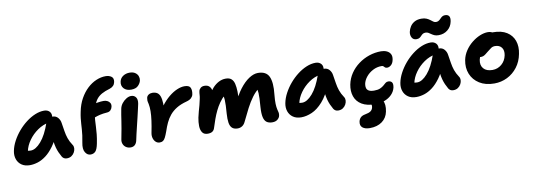

<svg xmlns="http://www.w3.org/2000/svg" viewBox="-71 -1261 5513 1984"><g transform="rotate(-10 2685.5 -268.5)"><path d="M152.4 10Q100.6 10 66.4 -13.5Q32.2 -37 18.4 -76.4Q4.6 -115.8 13.8 -163Q23.6 -214 51.1 -265.5Q78.6 -317 117.5 -362.7Q156.4 -408.4 202.6 -443.8Q248.8 -479.2 297.6 -499.4Q346.4 -519.6 392.6 -519.6Q429.8 -519.6 451 -495.9Q472.2 -472.2 462.8 -428Q460 -412.2 449.1 -403Q438.2 -393.8 423.6 -391Q358 -380.2 301.5 -341Q245 -301.8 206.2 -247.5Q167.4 -193.2 155.2 -134.2Q152.2 -116.6 151.8 -102.1Q151.4 -87.6 155.4 -65.6L107 -168.2Q128 -149.8 145.1 -143.5Q162.2 -137.2 187 -137.2Q238.2 -137.2 295.2 -202.4Q352.2 -267.6 395.4 -393Q404 -417.2 425.1 -430.4Q446.2 -443.6 468.4 -443.6Q503.6 -443.6 524.7 -418.8Q545.8 -394 549.8 -363.2Q557.8 -315.2 563.9 -274.9Q570 -234.6 582.8 -197.3Q595.6 -160 622.4 -119.8Q633 -105.2 632.5 -84Q632 -62.8 621 -41.8Q610 -20.8 589.7 -6.9Q569.4 7 540.4 7Q522.6 7 510.3 -0.5Q498 -8 490.6 -20.4Q476.4 -45 465.4 -69.9Q454.4 -94.8 446.5 -123.6Q438.6 -152.4 433.6 -189.2Q428.6 -226 425.6 -273.6L480.2 -278.2Q446.6 -194 406.2 -138.3Q365.8 -82.6 322.6 -50Q279.4 -17.4 236.1 -3.7Q192.8 10 152.4 10Z M789 10.6Q754.6 10.6 733.3 -24.5Q712 -59.6 725.2 -125.2Q733.6 -166.2 737.7 -199.2Q741.8 -232.2 743.9 -261.6Q746 -291 747.6 -318.9Q749.2 -346.8 752.7 -377.1Q756.2 -407.4 763.8 -443Q778.8 -519.4 811.7 -578.1Q844.6 -636.8 888.2 -677.4Q931.8 -718 981.6 -739Q1031.4 -760 1080.6 -760Q1115.8 -760 1140.5 -742.7Q1165.2 -725.4 1157.6 -685Q1153 -662 1138.2 -647Q1123.4 -632 1100.6 -624.8Q1048.2 -609.4 1015 -590.8Q981.8 -572.2 961 -546Q940.2 -519.8 927.7 -482.6Q915.2 -445.4 904 -391.2Q897.6 -360 895.5 -328.5Q893.4 -297 892 -261.6Q890.6 -226.2 886.3 -184.1Q882 -142 871.4 -89Q859.8 -30.4 840.1 -9.9Q820.4 10.6 789 10.6ZM847.6 -343Q820 -343 801.9 -358.1Q783.8 -373.2 788.4 -397.6Q795.2 -428.2 818.2 -451.8Q841.2 -475.4 875 -486.6Q917.6 -499.8 952.5 -505.7Q987.4 -511.6 1016.8 -511.6Q1036.6 -511.6 1054.3 -503.3Q1072 -495 1081.8 -478.6Q1091.6 -462.2 1086.6 -438.8Q1082.8 -419 1068.8 -404.1Q1054.8 -389.2 1031 -387.6Q986.4 -384.4 955.9 -377.1Q925.4 -369.8 905.5 -362.1Q885.6 -354.4 872 -348.7Q858.4 -343 847.6 -343ZM1209.8 10.2Q1181.8 10.2 1161.1 -3.6Q1140.4 -17.4 1131.5 -40.4Q1122.6 -63.4 1128.2 -89Q1141 -153.8 1148.9 -198.6Q1156.8 -243.4 1161.6 -276.4Q1166.4 -309.4 1171 -338.5Q1175.6 -367.6 1182 -400Q1188 -430.4 1207.9 -455.8Q1227.8 -481.2 1254.1 -497Q1280.4 -512.8 1304.2 -512.8Q1335.8 -512.8 1353.5 -489.4Q1371.2 -466 1363.2 -421Q1359 -401.2 1350.8 -364.7Q1342.6 -328.2 1331.9 -283.4Q1321.2 -238.6 1310.4 -194.2Q1299.6 -149.8 1290.9 -112.3Q1282.2 -74.8 1278 -53Q1272 -23.2 1254.9 -6.5Q1237.8 10.2 1209.8 10.2ZM1319 -576.8Q1267.8 -576.8 1241.7 -605.6Q1215.6 -634.4 1224 -676.2Q1231.4 -712.8 1261.4 -732.8Q1291.4 -752.8 1330.6 -752.8Q1366.4 -752.8 1388.5 -737.8Q1410.6 -722.8 1418.8 -700.9Q1427 -679 1423 -656.8Q1417.6 -628 1392.5 -602.4Q1367.4 -576.8 1319 -576.8Z M1513.6 12Q1490.8 12 1473.4 -3.2Q1456 -18.4 1448.2 -44.3Q1440.4 -70.2 1446.6 -101.4Q1460.4 -170.2 1467.9 -225Q1475.4 -279.8 1475.9 -323.4Q1476.4 -367 1469.6 -400.2Q1463 -425.6 1462.7 -438.2Q1462.4 -450.8 1465.2 -464.6Q1469.2 -484 1486.1 -495.4Q1503 -506.8 1525.2 -506.8Q1555.4 -506.8 1575.4 -494.8Q1595.4 -482.8 1606 -454.7Q1616.6 -426.6 1618.3 -378.7Q1620 -330.8 1612.6 -259.2L1546.4 -237.2Q1577.2 -304.2 1616.6 -356.2Q1656 -408.2 1699.2 -443.8Q1742.4 -479.4 1785.3 -497.8Q1828.2 -516.2 1865 -516.2Q1914.6 -516.2 1927 -488.5Q1939.4 -460.8 1930.8 -418.6Q1927.2 -399 1910.2 -382.5Q1893.2 -366 1859.2 -356.8Q1795.2 -339.8 1752.4 -313.3Q1709.6 -286.8 1681.1 -252.6Q1652.6 -218.4 1633.5 -177.6Q1614.4 -136.8 1599 -89.6Q1584.6 -50 1573.2 -27.9Q1561.8 -5.8 1548.3 3.1Q1534.8 12 1513.6 12Z M2018.6 9Q1979.2 9 1961.7 -16.9Q1944.2 -42.8 1943.1 -84Q1942 -125.2 1951.2 -171.4Q1957.6 -202.2 1966.4 -233.7Q1975.2 -265.2 1984 -296.8Q1992.8 -328.4 1998.2 -358.4Q2003.6 -381.6 2004.3 -401.1Q2005 -420.6 2008.8 -439Q2012.4 -457.6 2028.1 -471.1Q2043.8 -484.6 2068.2 -484.6Q2100.8 -484.6 2117.9 -468.6Q2135 -452.6 2140.3 -429.7Q2145.6 -406.8 2140.8 -385.6L2111.2 -379.6Q2132.6 -420.6 2161.3 -452Q2190 -483.4 2224.9 -501.5Q2259.8 -519.6 2298.6 -519.6Q2336.8 -519.6 2357.6 -501.2Q2378.4 -482.8 2386.5 -448.9Q2394.6 -415 2396 -366.4Q2396.6 -320.4 2395.2 -285.7Q2393.8 -251 2392 -229L2358 -238.6Q2396 -328.6 2443.7 -391.2Q2491.4 -453.8 2541.4 -486.7Q2591.4 -519.6 2636 -519.6Q2723.2 -519.6 2751.7 -457.1Q2780.2 -394.6 2766.2 -270.8Q2760 -208.8 2761.6 -172.5Q2763.2 -136.2 2768.3 -115.3Q2773.4 -94.4 2776.7 -80.1Q2780 -65.8 2776 -47.6Q2772.2 -26 2751.5 -8.5Q2730.8 9 2695.8 9Q2660 9 2637.3 -7Q2614.6 -23 2605.8 -61.6Q2597 -100.2 2601.6 -167.2Q2606 -221.8 2607.2 -256.3Q2608.4 -290.8 2607.2 -312.7Q2606 -334.6 2602.7 -349.8Q2599.4 -365 2593.2 -380.8L2625.4 -367.2Q2582.2 -335.4 2546.8 -287.8Q2511.4 -240.2 2479.7 -179.3Q2448 -118.4 2413.8 -46.2Q2401.6 -19 2380.3 -5Q2359 9 2332.4 9Q2295 9 2274.5 -9.7Q2254 -28.4 2248.1 -66.5Q2242.2 -104.6 2246.2 -161.2Q2250 -208.8 2251.4 -243.8Q2252.8 -278.8 2251.4 -304.3Q2250 -329.8 2244.8 -348.7Q2239.6 -367.6 2230.2 -383L2259.4 -354.4Q2226.6 -323.6 2201.3 -287.5Q2176 -251.4 2156.4 -210.7Q2136.8 -170 2121.4 -127.1Q2106 -84.2 2092.4 -40.4Q2085.4 -15.2 2067.5 -3.1Q2049.6 9 2018.6 9Z M3000.4 10Q2948.6 10 2914.4 -13.5Q2880.2 -37 2866.4 -76.4Q2852.6 -115.8 2861.8 -163Q2871.6 -214 2899.1 -265.5Q2926.6 -317 2965.5 -362.7Q3004.4 -408.4 3050.6 -443.8Q3096.8 -479.2 3145.6 -499.4Q3194.4 -519.6 3240.6 -519.6Q3277.8 -519.6 3299 -495.9Q3320.2 -472.2 3310.8 -428Q3308 -412.2 3297.1 -403Q3286.2 -393.8 3271.6 -391Q3206 -380.2 3149.5 -341Q3093 -301.8 3054.2 -247.5Q3015.4 -193.2 3003.2 -134.2Q3000.2 -116.6 2999.8 -102.1Q2999.4 -87.6 3003.4 -65.6L2955 -168.2Q2976 -149.8 2993.1 -143.5Q3010.2 -137.2 3035 -137.2Q3086.2 -137.2 3143.2 -202.4Q3200.2 -267.6 3243.4 -393Q3252 -417.2 3273.1 -430.4Q3294.2 -443.6 3316.4 -443.6Q3351.6 -443.6 3372.7 -418.8Q3393.8 -394 3397.8 -363.2Q3405.8 -315.2 3411.9 -274.9Q3418 -234.6 3430.8 -197.3Q3443.6 -160 3470.4 -119.8Q3481 -105.2 3480.5 -84Q3480 -62.8 3469 -41.8Q3458 -20.8 3437.7 -6.9Q3417.4 7 3388.4 7Q3370.6 7 3358.3 -0.5Q3346 -8 3338.6 -20.4Q3324.4 -45 3313.4 -69.9Q3302.4 -94.8 3294.5 -123.6Q3286.6 -152.4 3281.6 -189.2Q3276.6 -226 3273.6 -273.6L3328.2 -278.2Q3283 -166.4 3226.9 -103.6Q3170.8 -40.8 3112.2 -15.4Q3053.6 10 3000.4 10Z M3774.6 9Q3687.8 9 3634.6 -23.5Q3581.4 -56 3562.2 -111.9Q3543 -167.8 3556.2 -236Q3569 -298.8 3603.9 -350.4Q3638.8 -402 3690.1 -439.9Q3741.4 -477.8 3802.4 -498.4Q3863.4 -519 3927.4 -519Q3959.4 -519 3985.8 -507.7Q4012.2 -496.4 4025.5 -473Q4038.8 -449.6 4031.6 -413.6Q4024.6 -376.6 4004.2 -358.9Q3983.8 -341.2 3962.8 -341.2Q3947.2 -341.2 3940.1 -347.9Q3933 -354.6 3926.9 -361.2Q3920.8 -367.8 3906.6 -367.8Q3858.6 -367.8 3816 -345.6Q3773.4 -323.4 3744.9 -288.4Q3716.4 -253.4 3708.6 -215Q3704.4 -191 3709.5 -172.1Q3714.6 -153.2 3733.5 -142.2Q3752.4 -131.2 3788.4 -131.2Q3828 -131.2 3851.8 -141.7Q3875.6 -152.2 3890.3 -165.2Q3905 -178.2 3917.3 -188.7Q3929.6 -199.2 3947 -199.2Q3972 -199.2 3984.7 -183.5Q3997.4 -167.8 3990.4 -129.2Q3981.2 -88 3950.8 -56.5Q3920.4 -25 3875.1 -8Q3829.8 9 3774.6 9ZM3678.2 242.8Q3628.2 242.8 3602 221.2Q3575.8 199.6 3583.8 158.4Q3589.2 132.8 3605.4 116.6Q3621.6 100.4 3653.8 94.6Q3694.2 87.4 3712.8 74Q3731.4 60.6 3736.8 36.2Q3740 19.6 3737.6 11.2Q3735.2 2.8 3731.3 -2.1Q3727.4 -7 3724.8 -12.6Q3722.2 -18.2 3724.2 -29Q3725.2 -40 3738.4 -49.7Q3751.6 -59.4 3775.8 -59.4Q3833.2 -59.4 3859.7 -15.7Q3886.2 28 3870.6 103.6Q3857.8 168.4 3806.9 205.6Q3756 242.8 3678.2 242.8Z M4207.4 10Q4155.6 10 4121.4 -13.5Q4087.2 -37 4073.4 -76.4Q4059.6 -115.8 4068.8 -163Q4078.6 -214 4106.1 -265.5Q4133.6 -317 4172.5 -362.7Q4211.4 -408.4 4257.6 -443.8Q4303.8 -479.2 4352.6 -499.4Q4401.4 -519.6 4447.6 -519.6Q4484.8 -519.6 4506 -495.9Q4527.2 -472.2 4517.8 -428Q4515 -412.2 4504.1 -403Q4493.2 -393.8 4478.6 -391Q4413 -380.2 4356.5 -341Q4300 -301.8 4261.2 -247.5Q4222.4 -193.2 4210.2 -134.2Q4207.2 -116.6 4206.8 -102.1Q4206.4 -87.6 4210.4 -65.6L4162 -168.2Q4183 -149.8 4200.1 -143.5Q4217.2 -137.2 4242 -137.2Q4293.2 -137.2 4350.2 -202.4Q4407.2 -267.6 4450.4 -393Q4459 -417.2 4480.1 -430.4Q4501.2 -443.6 4523.4 -443.6Q4558.6 -443.6 4579.7 -418.8Q4600.8 -394 4604.8 -363.2Q4612.8 -315.2 4618.9 -274.9Q4625 -234.6 4637.8 -197.3Q4650.6 -160 4677.4 -119.8Q4688 -105.2 4687.5 -84Q4687 -62.8 4676 -41.8Q4665 -20.8 4644.7 -6.9Q4624.4 7 4595.4 7Q4577.6 7 4565.3 -0.5Q4553 -8 4545.6 -20.4Q4531.4 -45 4520.4 -69.9Q4509.4 -94.8 4501.5 -123.6Q4493.6 -152.4 4488.6 -189.2Q4483.6 -226 4480.6 -273.6L4535.2 -278.2Q4501.6 -194 4461.2 -138.3Q4420.8 -82.6 4377.6 -50Q4334.4 -17.4 4291.1 -3.7Q4247.8 10 4207.4 10ZM4312 -578.4Q4279.2 -578.4 4264.5 -604.5Q4249.8 -630.6 4256.2 -664.6Q4262 -693 4278.8 -719.5Q4295.6 -746 4325 -762.3Q4354.4 -778.6 4396.4 -778.6Q4428.6 -778.6 4449.7 -769.4Q4470.8 -760.2 4485.9 -748.5Q4501 -736.8 4513.6 -727.6Q4526.2 -718.4 4541.4 -718.4Q4555.8 -718.4 4565.8 -723.7Q4575.8 -729 4584.2 -737Q4592.6 -745 4600.6 -753Q4608.6 -761 4619.1 -766.3Q4629.6 -771.6 4644.4 -771.6Q4673.6 -771.6 4686 -753.3Q4698.4 -735 4690.2 -696Q4679.8 -643.8 4639.9 -611.6Q4600 -579.4 4544.6 -579.4Q4518.4 -579.4 4501.3 -586.9Q4484.2 -594.4 4470.6 -604.2Q4457 -614 4444.1 -621.5Q4431.2 -629 4414.4 -629Q4395.8 -629 4384.7 -621.4Q4373.6 -613.8 4364.8 -603.7Q4356 -593.6 4344.3 -586Q4332.6 -578.4 4312 -578.4Z M5025.2 12Q4932.8 12 4869.8 -27.7Q4806.8 -67.4 4780.1 -133.5Q4753.4 -199.6 4769.2 -280Q4779.6 -330.8 4808.9 -374.8Q4838.2 -418.8 4879.1 -451.9Q4920 -485 4964.7 -503.6Q5009.4 -522.2 5049.6 -522.2Q5067.2 -522.2 5083.4 -516.6Q5099.6 -511 5109.3 -499.3Q5119 -487.6 5115.4 -467.6Q5107.4 -432.4 5087.4 -405.1Q5067.4 -377.8 5019.6 -362.6Q4995.6 -354.6 4974.1 -338.6Q4952.6 -322.6 4937.6 -301.7Q4922.6 -280.8 4918 -255.8Q4906.4 -198.8 4936.9 -163.8Q4967.4 -128.8 5030.6 -128.8Q5084.8 -128.8 5126.4 -163.9Q5168 -199 5179.6 -256.8Q5189.4 -307.4 5166.5 -337.5Q5143.6 -367.6 5097 -367.6Q5073.4 -367.6 5055.7 -355.6Q5038 -343.6 5013.8 -323.6Q4996.4 -309.2 4984 -299.9Q4971.6 -290.6 4960.1 -286.3Q4948.6 -282 4933.2 -282Q4915.4 -282 4900.4 -299.8Q4885.4 -317.6 4893.2 -356.6Q4898.8 -385.4 4920.5 -413.2Q4942.2 -441 4972.6 -463Q5003 -485 5036.7 -498.3Q5070.4 -511.6 5101 -511.6Q5190.2 -511.6 5245.7 -476.6Q5301.2 -441.6 5322.5 -381.2Q5343.8 -320.8 5327.8 -244Q5313 -166 5268.9 -108.4Q5224.8 -50.8 5161.7 -19.4Q5098.6 12 5025.2 12Z"/></g></svg>

Font: Shantell Sans Light
Style: Italic
Weight: 300
Italic angle: -11°
Designer: Stephen Nixon, Anya Danilova, Shantell Martin
Foundry: Arrow Type
Version: Version 1.008;[ac192a2d6]